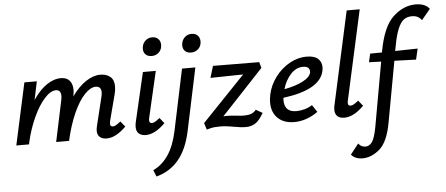

<svg xmlns="http://www.w3.org/2000/svg" viewBox="-60 -856 2996 1291"><g transform="rotate(-5 1438.0 -210.5)"><path d="M767 -63Q698 6 636 6Q607 6 590 -8.5Q573 -23 573 -52Q573 -65 578 -85L625 -278Q629 -293 629 -306Q629 -347 592 -347Q557 -347 517 -305.5Q477 -264 441.5 -185Q406 -106 382 0H295L354 -279Q357 -294 357 -306Q357 -347 323 -347Q287 -347 246 -301.5Q205 -256 170 -179.5Q135 -103 115 -16L112 0H26L117 -418H201L175 -294Q217 -357 265.5 -391Q314 -425 365 -425Q402 -425 422 -402Q442 -379 442 -339Q442 -322 437 -295Q481 -358 531.5 -391.5Q582 -425 629 -425Q670 -425 696 -404Q722 -383 722 -338Q722 -314 715 -287L669 -111Q666 -99 666 -91Q666 -71 684 -71Q694 -71 706 -78Q718 -85 737 -100Z M930 -573Q930 -603 949.5 -624Q969 -645 999 -645Q1025 -645 1040 -629.5Q1055 -614 1055 -590Q1055 -559 1035 -539.5Q1015 -520 986 -520Q960 -520 945 -534.5Q930 -549 930 -573ZM836 -54Q836 -71 840 -87L917 -418H1004L933 -111Q930 -99 930 -91Q930 -71 948 -71Q958 -71 970 -78Q982 -85 1001 -100L1031 -63Q962 6 900 6Q871 6 853.5 -9Q836 -24 836 -54Z M1196 -573Q1196 -603 1215.5 -624Q1235 -645 1265 -645Q1291 -645 1306 -629.5Q1321 -614 1321 -590Q1321 -559 1301 -539.5Q1281 -520 1252 -520Q1226 -520 1211 -534.5Q1196 -549 1196 -573ZM1181 -418H1271L1181 8Q1155 127 1097 196Q1039 265 947 290L929 246Q991 216 1031.5 156Q1072 96 1093 0Z M1651 -99 1695 -74Q1666 -23 1638 -6Q1610 11 1577 11Q1540 11 1488 1Q1482 0 1457 -4Q1432 -8 1402 -8Q1362 -8 1338 -2Q1314 4 1311 5L1297 -40L1587 -343L1366 -339L1390 -418L1702 -416L1713 -376L1430 -74L1457 -75Q1475 -75 1515 -71Q1551 -67 1566 -67Q1597 -67 1616 -73.5Q1635 -80 1651 -99Z M2123 -345Q2123 -334 2120 -320Q2093 -195 1843 -163Q1842 -157 1842 -146Q1842 -66 1923 -66Q1948 -66 1976.5 -73.5Q2005 -81 2030 -97L2062 -49Q2027 -23 1985.5 -8.5Q1944 6 1902 6Q1832 6 1791.5 -33Q1751 -72 1751 -139Q1751 -164 1757 -192Q1770 -254 1809.5 -307.5Q1849 -361 1905 -393Q1961 -425 2023 -425Q2074 -425 2098.5 -403Q2123 -381 2123 -345ZM2037 -324Q2037 -339 2027 -349Q2017 -359 1992 -359Q1945 -359 1908.5 -319Q1872 -279 1855 -220Q1931 -234 1980 -259.5Q2029 -285 2036 -315Q2037 -318 2037 -324Z M2177 -54Q2177 -70 2181 -85L2318 -711H2406L2274 -111Q2271 -99 2271 -91Q2271 -71 2289 -71Q2299 -71 2311 -78Q2323 -85 2342 -100L2372 -63Q2303 6 2241 6Q2177 6 2177 -54Z M2876 -673 2817 -602Q2804 -619 2788.5 -626.5Q2773 -634 2751 -634Q2719 -634 2696.5 -617.5Q2674 -601 2656 -558Q2638 -515 2624 -436L2619 -411L2771 -414L2754 -341L2608 -346L2533 64Q2510 193 2454.5 241Q2399 289 2339 289Q2312 289 2292.5 280.5Q2273 272 2262 257L2317 187Q2335 212 2365 212Q2390 212 2408.5 187.5Q2427 163 2441 89L2519 -348L2437 -351L2450 -408L2530 -409V-411Q2560 -580 2630 -645.5Q2700 -711 2783 -711Q2848 -711 2876 -673Z"/></g></svg>

Font: Ysabeau Infant Semibold
Style: Italic
Weight: 600
Italic angle: -12°
Designer: Christian Thalmann (Catharsis Fonts)
Version: Version 0.003